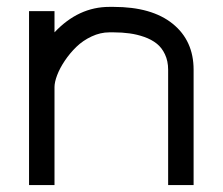

<svg xmlns="http://www.w3.org/2000/svg" viewBox="-20 -532 640 552"><path d="M463.4 -331.5Q463.4 -356.4 454.3 -375.7Q445.3 -395 430.4 -406.7Q415.5 -418.5 394.8 -425.8Q374 -433.1 352.5 -436Q331.1 -439 306.6 -439H294.4Q268.6 -439 243.4 -427.2Q218.3 -415.5 199.5 -397.2Q180.7 -378.9 166.3 -357.4Q151.9 -335.9 144.3 -315.9Q136.7 -295.9 136.7 -281.7V0H63.5V-500H136.7V-439Q205.6 -512.2 294.4 -512.2H306.6Q416.5 -512.2 476.6 -463.6Q536.6 -415 536.6 -331.5V0H463.4Z"/></svg>

Font: Anka/Coder
Style: Regular
Weight: 400
Monospace: yes
Version: Version 001.100